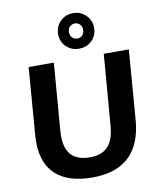

<svg xmlns="http://www.w3.org/2000/svg" viewBox="-104 -1065 954 1155"><g transform="rotate(-10 373.0 -488.0)"><path d="M69 -262Q69 -275 71 -303L103 -712H257L224 -299Q223 -288 223 -269Q223 -190 260.5 -151.5Q298 -113 375 -113Q443 -113 481.5 -151.5Q520 -190 527 -279L562 -712H715L682 -290Q671 -141 592 -66Q513 9 368 9Q220 9 144.5 -59.5Q69 -128 69 -262ZM312 -876Q312 -922 344 -953.5Q376 -985 422 -985Q468 -985 500 -953.5Q532 -922 532 -876Q532 -830 500.5 -799Q469 -768 422 -768Q375 -768 343.5 -799Q312 -830 312 -876ZM465 -876Q465 -896 453 -909Q441 -922 422 -922Q403 -922 390.5 -909Q378 -896 378 -876Q378 -856 390.5 -843Q403 -830 422 -830Q441 -830 453 -843Q465 -856 465 -876Z"/></g></svg>

Font: Muli ExtraBold
Style: Italic
Weight: 800
Italic angle: -4.541°
Designer: Vernon Adams
Foundry: Vernon Adams
Version: Version 2.000